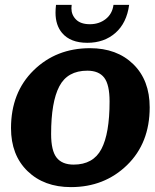

<svg xmlns="http://www.w3.org/2000/svg" viewBox="-20 -749 634 785"><path d="M592 -310Q592 -164 499.5 -74Q407 16 270 16Q160 16 92.5 -49.5Q25 -115 25 -225Q25 -371 117.5 -461.5Q210 -552 348 -552Q458 -552 525 -486.5Q592 -421 592 -310ZM189 -201Q189 -133 211.5 -104.5Q234 -76 281 -76Q361 -76 394.5 -139.5Q428 -203 428 -334Q428 -403 406 -431.5Q384 -460 337 -460Q256 -460 222.5 -396Q189 -332 189 -201ZM234 -614Q207 -646 207 -697Q207 -712 209 -729H273Q272 -722 272 -715Q272 -688 291 -669Q310 -650 347.5 -650Q385 -650 412 -671Q439 -692 444 -729H508Q498 -655 452 -614.5Q406 -574 337 -574Q268 -574 234 -614Z"/></svg>

Font: Andada SC
Style: Bold Italic
Weight: 700
Italic angle: -8.29999°
Designer: Carolina Giovagnoli
Foundry: Carolina Giovagnoli
Version: Version 1.003